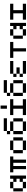

<svg xmlns="http://www.w3.org/2000/svg" viewBox="2869 -3798 929 6707"><g transform="rotate(-90 3333.5 -444.5)"><path d="M111.1 -111.1H0V-444.4H111.1ZM444.4 -333.3H333.3V-444.4H444.4V-555.6H555.6V0H444.4V-111.1H333.3V-222.2H444.4ZM333.3 0H111.1V-111.1H333.3ZM333.3 -444.4H111.1V-555.6H333.3Z M888.9 -444.4V0H777.8V-444.4H666.7V-555.6H1222.2V-444.4H1111.1V0H1000V-444.4Z M1444.4 -111.1H1333.3V-444.4H1444.4ZM1777.8 -444.4H1444.4V-555.6H1777.8ZM1888.9 -111.1H1777.8V-444.4H1888.9ZM1777.8 0H1444.4V-111.1H1777.8Z M2111.1 -111.1H2000V-444.4H2111.1ZM2444.4 -444.4H2111.1V-555.6H2444.4ZM2555.6 -111.1H2444.4V-444.4H2555.6ZM2444.4 0H2111.1V-111.1H2444.4ZM2555.6 -666.7H2111.1V-777.8H2555.6ZM2111.1 -555.6H2000V-666.7H2111.1Z M2888.9 -444.4H2666.7V-555.6H3222.2V-444.4H3000V-111.1H3222.2V0H2666.7V-111.1H2888.9ZM3000 -666.7H2888.9V-888.9H3000Z M3444.4 -111.1H3333.3V-444.4H3444.4ZM3777.8 -444.4H3444.4V-555.6H3777.8ZM3888.9 -111.1H3777.8V-444.4H3888.9ZM3777.8 0H3444.4V-111.1H3777.8ZM3888.9 -666.7H3444.4V-777.8H3888.9ZM3444.4 -555.6H3333.3V-666.7H3444.4Z M4111.1 -444.4V-555.6H4555.6V-444.4ZM4111.1 0V-111.1H4555.6V0ZM4111.1 -222.2V-333.3H4333.3V-222.2ZM4000 -333.3V-444.4H4111.1V-333.3ZM4000 -111.1V-222.2H4111.1V-111.1Z M5222.2 -555.6V-444.4H5000V0H4888.9V-444.4H4666.7V-555.6Z M5444.4 -111.1H5333.3V-444.4H5444.4ZM5777.8 -333.3H5666.7V-444.4H5777.8V-555.6H5888.9V0H5777.8V-111.1H5666.7V-222.2H5777.8ZM5666.7 0H5444.4V-111.1H5666.7ZM5666.7 -444.4H5444.4V-555.6H5666.7Z M6222.2 -444.4H6000V-555.6H6555.6V-444.4H6333.3V-111.1H6555.6V0H6000V-111.1H6222.2Z"/></g></svg>

Font: Pixeloid Mono
Style: Regular
Weight: 400
Monospace: yes
Designer: GGBotNet
Foundry: GGBotNet
Version: 0.5